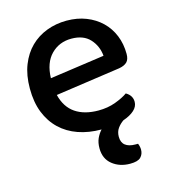

<svg xmlns="http://www.w3.org/2000/svg" viewBox="-102 -563 732 834"><g transform="rotate(-15 263.5 -146.0)"><path d="M150 -181Q164 -124 204.5 -96.5Q245 -69 308 -69Q350 -69 385 -82Q420 -95 441 -110Q469 -94 469 -65Q469 -44 451 -27.5Q433 -11 401 0Q385 11 374 26.5Q363 42 363 64Q363 90 379 102.5Q395 115 424 115H436Q442 129 442 143Q442 163 429 176.5Q416 190 381 190Q334 190 301.5 164Q269 138 269 91Q269 65 277.5 46.5Q286 28 299 14Q242 14 195 -2.5Q148 -19 114.5 -51Q81 -83 62.5 -129.5Q44 -176 44 -238Q44 -298 62 -343.5Q80 -389 111 -419.5Q142 -450 184 -466Q226 -482 274 -482Q322 -482 361.5 -466.5Q401 -451 429.5 -423.5Q458 -396 473.5 -358Q489 -320 489 -275Q489 -250 477 -238.5Q465 -227 442 -223ZM274 -401Q219 -401 182.5 -364Q146 -327 144 -258L390 -293Q386 -338 357 -369.5Q328 -401 274 -401Z"/></g></svg>

Font: Baloo Bhai 2 Medium
Style: Regular
Weight: 500
Designer: Supriya Tembe, Noopur Datye and Ek Type
Foundry: Ek Type
Version: Version 1.640;PS 1.000;hotconv 16.6.51;makeotf.lib2.5.65220;